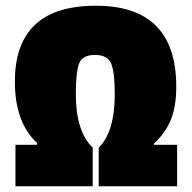

<svg xmlns="http://www.w3.org/2000/svg" viewBox="-20 -651 671 671"><path d="M315 -631Q596 -631 596 -348Q596 -280 577.5 -233.5Q559 -187 518 -149V-145H599V0H325V-135Q381 -190 381 -321Q381 -401 368 -430Q355 -459 312 -459Q269 -459 257 -430.5Q245 -402 245 -322Q245 -192 304 -135V0H34V-145H109V-152Q32 -223 32 -366Q32 -631 315 -631Z"/></svg>

Font: Passion One
Style: Bold
Weight: 700
Designer: Alejandro Lo Celso
Foundry: Fontstage
Version: Version 1.002